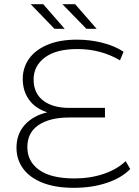

<svg xmlns="http://www.w3.org/2000/svg" viewBox="-20 -895 666 920"><path d="M604 -85Q562 -42 491 -18.5Q420 5 334 5Q245 5 183.5 -19.5Q122 -44 90.5 -87.5Q59 -131 59 -187Q59 -253 99 -297Q139 -341 207 -357Q151 -374 120 -416Q89 -458 89 -517Q89 -570 118.5 -612.5Q148 -655 206.5 -680Q265 -705 349 -705Q412 -705 471 -690Q530 -675 572 -647L555 -606Q463 -660 351 -660Q249 -660 195 -619.5Q141 -579 141 -514Q141 -449 186.5 -413.5Q232 -378 313 -378H483V-332H311Q219 -332 165 -296Q111 -260 111 -190Q111 -121 168 -80.5Q225 -40 336 -40Q413 -40 477.5 -62Q542 -84 582 -123ZM127 -875H187L290 -757H241ZM279 -875H340L443 -757H394Z"/></svg>

Font: Montserrat Alternates Light
Style: Regular
Weight: 300
Designer: Julieta Ulanovsky
Foundry: Julieta Ulanovsky
Version: Version 7.200